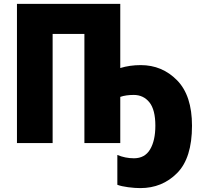

<svg xmlns="http://www.w3.org/2000/svg" viewBox="-20 -734 1038 985"><path d="M67 -714V0H250V-560H413V0H597V-237Q626 -247 666 -247Q716 -247 746.5 -209Q777 -171 777 -89Q777 -13 750 32.5Q723 78 667 78Q623 78 582 61V214Q603 222 637.5 226.5Q672 231 700 231Q812 231 888.5 154Q965 77 965 -89Q965 -244 888.5 -322Q812 -400 702 -400Q646 -400 597 -385V-714Z"/></svg>

Font: Noto Sans UI SemiCondensed Black
Style: Regular
Weight: 900
Width: 4
Designer: Monotype Design Team
Foundry: Monotype Imaging Inc.
Version: 1.001